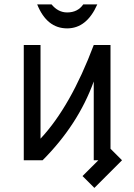

<svg xmlns="http://www.w3.org/2000/svg" viewBox="-20 -747 626 895"><path d="M90.8 0V-537.1H168.9V-100.6Q309.1 -250.5 417 -537.1H495.1V-53.7L548.8 0L419.9 128.9L364.7 73.7L438.5 0H417V-367.2Q344.2 -166 178.7 0ZM153.3 -726.6H220.2Q251 -689 293 -689Q342.3 -689 368.2 -726.6H433.6Q384.3 -614.7 293 -614.7Q198.2 -614.7 153.3 -726.6Z"/></svg>

Font: Consola Mono
Style: Book
Weight: 400
Monospace: yes
Designer: Wojciech Kalinowski "wmk69" (wmk69@o2.pl)
Foundry: Wojciech Kalinowski "wmk69" (wmk69@o2.pl)
Version: Version 2.1.0